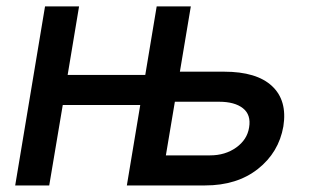

<svg xmlns="http://www.w3.org/2000/svg" viewBox="-20 -565 946 585"><path d="M26.3 0 117.2 -545.5H220.9L186.1 -336.6H422.6L457.4 -545.5H561.4L528.1 -346.6H662.6Q762.1 -346.6 808.9 -302.7Q855.8 -258.9 843.4 -180Q829.5 -100.5 765.8 -50.2Q702.1 0 604.8 0H366.5L407.3 -245H171.2L130 0ZM512.8 -255 485.4 -91.6H620Q666.2 -91.6 699.8 -115.6Q733.3 -139.6 739 -176.8Q745.4 -215.2 720.3 -235.1Q695.3 -255 647.4 -255Z"/></svg>

Font: Karasuma Gothic
Style: Medium Italic
Weight: 500
Italic angle: 9.39998°
Designer: Rasmus Andersson / Ryoko Nishizuka
Foundry: Genbu
Version: Version 1.00